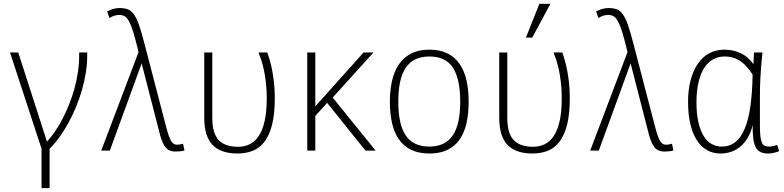

<svg xmlns="http://www.w3.org/2000/svg" viewBox="-20 -786 4092 1002"><path d="M75.2 -512.2 225.1 -46.9Q245.6 -68.8 266.4 -98.9Q287.1 -128.9 305.7 -164.6Q324.2 -200.2 340.3 -240.2Q356.4 -280.3 368.2 -322.8Q379.9 -365.2 386.5 -408.9Q393.1 -452.6 393.1 -495.1V-512.2H435.1V-492.2Q435.1 -450.7 427.7 -405.8Q420.4 -360.8 407.5 -315.9Q394.5 -271 376.5 -227.3Q358.4 -183.6 336.7 -144Q314.9 -104.5 290 -70.1Q265.1 -35.6 238.8 -9.8V195.8H196.8V-9.8L32.2 -512.2Z M849.1 -116.2Q856.4 -88.9 862.8 -72.3Q869.1 -55.7 875.7 -46.4Q882.3 -37.1 889.4 -33.9Q896.5 -30.8 904.3 -30.8Q912.6 -30.8 921.6 -32.7Q930.7 -34.7 935.1 -36.1L942.9 -1Q934.6 2 922.1 3.4Q909.7 4.9 897 4.9Q878.4 4.9 865 -1Q851.6 -6.8 841.8 -19.8Q832 -32.7 824.2 -54Q816.4 -75.2 809.1 -106L719.2 -455.1L553.2 0H508.3L703.1 -514.2Q687.5 -579.1 675.8 -617.4Q664.1 -655.8 652.6 -675.8Q641.1 -695.8 629.2 -701.9Q617.2 -708 602.1 -708Q587.9 -708 574 -703.1Q560.1 -698.2 551.3 -691.9L539.1 -726.1Q551.8 -733.4 569.1 -738.8Q586.4 -744.1 603 -744.1Q628.9 -744.1 646.7 -737.5Q664.6 -731 679 -710.9Q693.4 -690.9 705.8 -654.5Q718.3 -618.2 733.9 -558.1Z M1045.9 -512.2H1087.9V-170.9Q1087.9 -90.8 1120.8 -55.4Q1153.8 -20 1222.2 -20Q1256.3 -20 1283.9 -33.7Q1311.5 -47.4 1331.1 -77.4Q1350.6 -107.4 1361.3 -155.3Q1372.1 -203.1 1372.1 -272Q1372.1 -317.9 1367.7 -355.2Q1363.3 -392.6 1356.9 -422.1Q1350.6 -451.7 1343 -473.9Q1335.4 -496.1 1329.1 -512.2H1375Q1381.3 -495.1 1388.2 -470.7Q1395 -446.3 1400.9 -416Q1406.7 -385.7 1410.4 -349.9Q1414.1 -314 1414.1 -273.9Q1414.1 -191.4 1400.1 -136Q1386.2 -80.6 1360.6 -46.9Q1335 -13.2 1299.1 1Q1263.2 15.1 1219.2 15.1Q1131.8 15.1 1088.9 -30Q1045.9 -75.2 1045.9 -171.9Z M1887.2 0 1687.5 -249 1625.5 -181.2V0H1583.5V-512.2H1625.5V-231L1877.4 -512.2H1929.2L1716.3 -276.9L1940.4 0Z M2425.8 -254.9Q2425.8 -193.8 2414.8 -144.3Q2403.8 -94.7 2379.4 -59.1Q2355 -23.4 2315.9 -4.2Q2276.9 15.1 2220.7 15.1Q2165 15.1 2125.7 -4.2Q2086.4 -23.4 2061.8 -58.8Q2037.1 -94.2 2025.9 -144Q2014.6 -193.8 2014.6 -254.9Q2014.6 -313 2025.6 -362.8Q2036.6 -412.6 2061 -449Q2085.4 -485.4 2124.8 -506.1Q2164.1 -526.9 2220.7 -526.9Q2274.9 -526.9 2313.7 -508.1Q2352.5 -489.3 2377.4 -453.9Q2402.3 -418.5 2414.1 -368.2Q2425.8 -317.9 2425.8 -254.9ZM2381.8 -254.9Q2381.8 -374 2343.8 -432.6Q2305.7 -491.2 2220.7 -491.2Q2177.2 -491.2 2146.5 -475.8Q2115.7 -460.4 2096.2 -430.4Q2076.7 -400.4 2067.6 -356.4Q2058.6 -312.5 2058.6 -254.9Q2058.6 -136.7 2097.7 -78.9Q2136.7 -21 2220.7 -21Q2302.2 -21 2342 -78.1Q2381.8 -135.3 2381.8 -254.9Z M2585.4 -512.2H2627.4V-170.9Q2627.4 -90.8 2660.4 -55.4Q2693.4 -20 2761.7 -20Q2795.9 -20 2823.5 -33.7Q2851.1 -47.4 2870.6 -77.4Q2890.1 -107.4 2900.9 -155.3Q2911.6 -203.1 2911.6 -272Q2911.6 -317.9 2907.2 -355.2Q2902.8 -392.6 2896.5 -422.1Q2890.1 -451.7 2882.6 -473.9Q2875 -496.1 2868.7 -512.2H2914.6Q2920.9 -495.1 2927.7 -470.7Q2934.6 -446.3 2940.4 -416Q2946.3 -385.7 2950 -349.9Q2953.6 -314 2953.6 -273.9Q2953.6 -191.4 2939.7 -136Q2925.8 -80.6 2900.1 -46.9Q2874.5 -13.2 2838.6 1Q2802.7 15.1 2758.8 15.1Q2671.4 15.1 2628.4 -30Q2585.4 -75.2 2585.4 -171.9ZM2757.8 -589.8H2724.6L2794.9 -766.1H2852.5Z M3400.9 -116.2Q3408.2 -88.9 3414.6 -72.3Q3420.9 -55.7 3427.5 -46.4Q3434.1 -37.1 3441.2 -33.9Q3448.2 -30.8 3456.1 -30.8Q3464.4 -30.8 3473.4 -32.7Q3482.4 -34.7 3486.8 -36.1L3494.6 -1Q3486.3 2 3473.9 3.4Q3461.4 4.9 3448.7 4.9Q3430.2 4.9 3416.7 -1Q3403.3 -6.8 3393.6 -19.8Q3383.8 -32.7 3376 -54Q3368.2 -75.2 3360.8 -106L3271 -455.1L3105 0H3060.1L3254.9 -514.2Q3239.3 -579.1 3227.5 -617.4Q3215.8 -655.8 3204.3 -675.8Q3192.9 -695.8 3180.9 -701.9Q3168.9 -708 3153.8 -708Q3139.6 -708 3125.7 -703.1Q3111.8 -698.2 3103 -691.9L3090.8 -726.1Q3103.5 -733.4 3120.8 -738.8Q3138.2 -744.1 3154.8 -744.1Q3180.7 -744.1 3198.5 -737.5Q3216.3 -731 3230.7 -710.9Q3245.1 -690.9 3257.6 -654.5Q3270 -618.2 3285.6 -558.1Z M4045.9 2.9Q4033.2 8.3 4018.6 11.7Q4003.9 15.1 3989.7 15.1Q3963.9 15.1 3947.8 6.8Q3931.6 -1.5 3922.9 -19.5Q3914.1 -37.6 3910.9 -65.4Q3907.7 -93.3 3907.7 -132.8Q3898.4 -93.3 3881.3 -65.4Q3864.3 -37.6 3842 -19.5Q3819.8 -1.5 3793.7 6.8Q3767.6 15.1 3739.7 15.1Q3700.7 15.1 3669.4 -2.7Q3638.2 -20.5 3616.2 -54.9Q3594.2 -89.4 3582.5 -139.6Q3570.8 -189.9 3570.8 -254.9Q3570.8 -316.9 3584 -367.2Q3597.2 -417.5 3621.6 -453.1Q3646 -488.8 3681.4 -507.8Q3716.8 -526.9 3760.7 -526.9Q3782.7 -526.9 3803.7 -522.5Q3824.7 -518.1 3844.2 -509Q3863.8 -500 3880.9 -485.6Q3897.9 -471.2 3912.1 -451.2Q3913.1 -467.8 3913.6 -483.9Q3914.1 -500 3915 -512.2H3959Q3954.6 -470.7 3952.1 -438.7Q3949.7 -406.7 3948.2 -379.6Q3946.8 -352.5 3946.3 -328.9Q3945.8 -305.2 3945.8 -280.8V-132.8Q3945.8 -97.2 3948.2 -75.2Q3950.7 -53.2 3956.3 -41.3Q3961.9 -29.3 3971.2 -25.1Q3980.5 -21 3994.1 -21Q4004.4 -21 4014.9 -23.4Q4025.4 -25.9 4036.1 -29.8ZM3747.1 -21Q3788.1 -21 3817.9 -44.9Q3847.7 -68.8 3867.2 -116.2Q3886.7 -163.6 3896.5 -233.9Q3906.2 -304.2 3907.7 -397Q3893.6 -418.5 3878.4 -435.8Q3863.3 -453.1 3845.7 -465.6Q3828.1 -478 3807.1 -484.6Q3786.1 -491.2 3760.7 -491.2Q3730 -491.2 3703.4 -477.3Q3676.8 -463.4 3657 -434.1Q3637.2 -404.8 3626 -359.6Q3614.7 -314.5 3614.7 -252Q3614.7 -193.4 3624.3 -150.1Q3633.8 -106.9 3651.1 -78.1Q3668.5 -49.3 3692.9 -35.2Q3717.3 -21 3747.1 -21Z"/></svg>

Font: Clear Sans Thin
Style: Regular
Weight: 250
Foundry: Intel Corporation
Version: Version 1.00